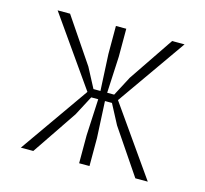

<svg xmlns="http://www.w3.org/2000/svg" viewBox="-83 -623 766 716"><g transform="rotate(15 300.0 -265.0)"><path d="M320 -530V-422L313 -281H340L380 -357L497 -530H545L359 -265L545 0H497L380 -173L340 -249H313L320 -108V0H280V-108L287 -249H260L220 -173L103 0H55L241 -265L55 -530H103L220 -357L260 -281H287L280 -422V-530Z"/></g></svg>

Font: Fliege Mono Thin
Style: Regular
Weight: 100
Version: Version 0.020;Glyphs 3.3 (3306)